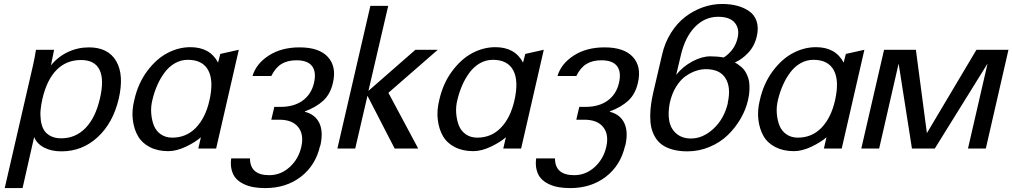

<svg xmlns="http://www.w3.org/2000/svg" viewBox="-20 -752 5125 972"><path d="M194.8 -252Q188 -222.2 185.5 -195.6Q183.1 -168.9 186.8 -142.1Q190.4 -115.2 201.4 -95.7Q212.4 -76.2 234.9 -64Q257.3 -51.8 290 -51.8Q362.3 -51.8 412.8 -103.8Q463.4 -155.8 485.8 -252.9Q508.3 -349.1 483.9 -398.7Q459.5 -448.2 390.1 -448.2Q316.4 -448.2 266.8 -398.4Q217.3 -348.6 194.8 -252ZM3.9 200.2 147 -420.9Q156.7 -463.4 162.1 -500H253.9L237.8 -420.9Q272.9 -464.4 323.2 -488.3Q373.5 -512.2 430.2 -512.2Q527.8 -512.2 568.4 -442.4Q608.9 -372.6 581.1 -252Q552.2 -129.4 474.4 -57.6Q396.5 14.2 291 14.2Q239.7 14.2 203.4 -4.9Q167 -23.9 152.8 -58.1L94.2 200.2Z M752 -248Q742.7 -211.9 745.6 -177.2Q748.5 -142.6 759.5 -115.5Q770.5 -88.4 794.7 -71.8Q818.8 -55.2 852.1 -55.2Q923.3 -55.2 971.7 -105.2Q1020 -155.3 1040 -242.2Q1063 -342.3 1034.4 -395.8Q1005.9 -449.2 931.2 -449.2Q896 -449.2 865.7 -431.9Q835.4 -414.6 813.5 -385Q791.5 -355.5 776.4 -321Q761.2 -286.6 752 -248ZM1074.2 0H983.9L997.1 -57.1Q967.3 -31.2 920.2 -9Q873 13.2 832 13.2Q778.3 13.2 738.5 -7.3Q698.7 -27.8 678.5 -63Q658.2 -98.1 652.3 -145.5Q646.5 -192.9 660.2 -247.1Q679.2 -330.6 725.3 -392.3Q771.5 -454.1 827.9 -483.6Q884.3 -513.2 943.8 -513.2Q1043 -513.2 1084 -435.1L1095.2 -479L1189 -500Z M1601.6 -14.2H1600.6Q1578.1 85 1503.4 142.6Q1428.7 200.2 1322.8 200.2Q1291 200.2 1264.2 195.6Q1237.3 190.9 1213.9 179.7Q1190.4 168.5 1175 151.6Q1159.7 134.8 1152.8 108.6Q1146 82.5 1150.4 49.8H1245.6Q1245.6 134.8 1342.8 134.8Q1401.4 134.8 1446.5 93.8Q1491.7 52.7 1505.4 -8.8Q1519.5 -71.3 1489.7 -108.6Q1460 -146 1393.6 -146H1353.5L1368.7 -210.9H1400.4Q1467.8 -210.9 1511.7 -242.4Q1555.7 -273.9 1569.3 -331.1Q1582.5 -386.7 1560.3 -416.7Q1538.1 -446.8 1480.5 -446.8Q1435.5 -446.8 1405 -428.2Q1374.5 -409.7 1353.5 -367.2H1258.3Q1276.9 -429.7 1340.8 -470.9Q1404.8 -512.2 1496.6 -512.2Q1595.7 -512.2 1640.1 -463.4Q1684.6 -414.6 1665.5 -333Q1652.8 -276.4 1617.4 -243.2Q1582 -210 1523.4 -188V-186Q1575.7 -172.9 1596.7 -128.9Q1617.7 -85 1601.6 -14.2Z M2097.2 0H1978L1840.3 -267.1L1778.3 0H1688L1855 -722.2H1945.3L1845.2 -292L2083 -500H2196.3L1946.3 -282.2Z M2295.9 -248Q2286.6 -211.9 2289.6 -177.2Q2292.5 -142.6 2303.5 -115.5Q2314.5 -88.4 2338.6 -71.8Q2362.8 -55.2 2396 -55.2Q2467.3 -55.2 2515.6 -105.2Q2564 -155.3 2584 -242.2Q2606.9 -342.3 2578.4 -395.8Q2549.8 -449.2 2475.1 -449.2Q2439.9 -449.2 2409.7 -431.9Q2379.4 -414.6 2357.4 -385Q2335.4 -355.5 2320.3 -321Q2305.2 -286.6 2295.9 -248ZM2618.2 0H2527.8L2541 -57.1Q2511.2 -31.2 2464.1 -9Q2417 13.2 2376 13.2Q2322.3 13.2 2282.5 -7.3Q2242.7 -27.8 2222.4 -63Q2202.1 -98.1 2196.3 -145.5Q2190.4 -192.9 2204.1 -247.1Q2223.1 -330.6 2269.3 -392.3Q2315.4 -454.1 2371.8 -483.6Q2428.2 -513.2 2487.8 -513.2Q2586.9 -513.2 2627.9 -435.1L2639.2 -479L2732.9 -500Z M3145.5 -14.2H3144.5Q3122.1 85 3047.4 142.6Q2972.7 200.2 2866.7 200.2Q2835 200.2 2808.1 195.6Q2781.2 190.9 2757.8 179.7Q2734.4 168.5 2719 151.6Q2703.6 134.8 2696.8 108.6Q2689.9 82.5 2694.3 49.8H2789.6Q2789.6 134.8 2886.7 134.8Q2945.3 134.8 2990.5 93.8Q3035.6 52.7 3049.3 -8.8Q3063.5 -71.3 3033.7 -108.6Q3003.9 -146 2937.5 -146H2897.5L2912.6 -210.9H2944.3Q3011.7 -210.9 3055.7 -242.4Q3099.6 -273.9 3113.3 -331.1Q3126.5 -386.7 3104.2 -416.7Q3082 -446.8 3024.4 -446.8Q2979.5 -446.8 2949 -428.2Q2918.5 -409.7 2897.5 -367.2H2802.2Q2820.8 -429.7 2884.8 -470.9Q2948.7 -512.2 3040.5 -512.2Q3139.6 -512.2 3184.1 -463.4Q3228.5 -414.6 3209.5 -333Q3196.8 -276.4 3161.4 -243.2Q3126 -210 3067.4 -188V-186Q3119.6 -172.9 3140.6 -128.9Q3161.6 -85 3145.5 -14.2Z M3403.3 -373Q3437 -415.5 3485.4 -441.2Q3533.7 -466.8 3576.2 -466.8Q3612.8 -466.8 3644 -460.9Q3700.2 -497.6 3714.4 -561Q3724.6 -606.9 3699.7 -637Q3674.8 -667 3615.2 -667Q3548.8 -667 3498.5 -616Q3448.2 -564.9 3426.3 -470.2ZM3665 -231H3664.1Q3681.6 -308.6 3653.3 -355.2Q3625 -401.9 3553.2 -401.9Q3528.8 -401.9 3503.2 -393.3Q3477.5 -384.8 3451.2 -366.5Q3424.8 -348.1 3403.3 -313.7Q3381.8 -279.3 3371.1 -232.9Q3360.8 -181.6 3367.9 -141.1Q3375 -100.6 3404.1 -75.7Q3433.1 -50.8 3478 -50.8Q3538.6 -50.8 3592.3 -100.6Q3646 -150.4 3665 -231ZM3288.1 -288.1 3332 -476.1Q3345.7 -536.1 3376.7 -585.4Q3407.7 -634.8 3448.7 -666.3Q3489.7 -697.8 3537.6 -714.8Q3585.4 -731.9 3635.3 -731.9Q3677.7 -731.9 3712.4 -722.7Q3747.1 -713.4 3773.7 -694.6Q3800.3 -675.8 3810.8 -643.1Q3821.3 -610.4 3811 -566.9Q3798.8 -516.1 3765.4 -482.2Q3731.9 -448.2 3700.2 -436Q3709 -430.7 3714.4 -427.2Q3719.7 -423.8 3730.7 -414.8Q3741.7 -405.8 3748.3 -396.7Q3754.9 -387.7 3762.2 -372.1Q3769.5 -356.4 3772.2 -339.4Q3774.9 -322.3 3774.2 -297.9Q3773.4 -273.4 3767.1 -246.1Q3755.9 -196.8 3729 -150.6Q3702.1 -104.5 3663.6 -67.4Q3625 -30.3 3571.8 -8.1Q3518.6 14.2 3460 14.2Q3417.5 14.2 3384.5 4.9Q3351.6 -4.4 3330.6 -20Q3309.6 -35.6 3296.1 -58.8Q3282.7 -82 3277.1 -107.4Q3271.5 -132.8 3271.7 -164.1Q3272 -195.3 3276.1 -224.9Q3280.3 -254.4 3288.1 -288.1Z M3918.9 -248Q3909.7 -211.9 3912.6 -177.2Q3915.5 -142.6 3926.5 -115.5Q3937.5 -88.4 3961.7 -71.8Q3985.8 -55.2 4019 -55.2Q4090.3 -55.2 4138.7 -105.2Q4187 -155.3 4207 -242.2Q4230 -342.3 4201.4 -395.8Q4172.9 -449.2 4098.1 -449.2Q4063 -449.2 4032.7 -431.9Q4002.4 -414.6 3980.5 -385Q3958.5 -355.5 3943.4 -321Q3928.2 -286.6 3918.9 -248ZM4241.2 0H4150.9L4164.1 -57.1Q4134.3 -31.2 4087.2 -9Q4040 13.2 3999 13.2Q3945.3 13.2 3905.5 -7.3Q3865.7 -27.8 3845.5 -63Q3825.2 -98.1 3819.3 -145.5Q3813.5 -192.9 3827.1 -247.1Q3846.2 -330.6 3892.3 -392.3Q3938.5 -454.1 3994.9 -483.6Q4051.3 -513.2 4110.8 -513.2Q4210 -513.2 4251 -435.1L4262.2 -479L4356 -500Z M4970.7 0H4880.4L4979.5 -430.2L4712.4 0H4596.7L4529.3 -430.2L4430.7 0H4340.3L4455.6 -500H4616.7L4672.4 -78.1L4923.3 -500H5085.4Z"/></svg>

Font: Perun
Style: Italic
Weight: 400
Italic angle: -12°
Foundry: Stefan Peev, Context Ltd
Version: Version 001.000